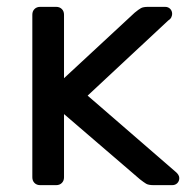

<svg xmlns="http://www.w3.org/2000/svg" viewBox="-20 -540 557 560"><path d="M97.2 0Q87 0 80.6 -6.4Q74.3 -12.7 74.3 -22.9V-497.1Q74.3 -507.3 80.6 -513.6Q87 -520 97.2 -520H143.8Q154 -520 160.4 -513.6Q166.7 -507.3 166.7 -497.1V-311.9L372.8 -503Q384.6 -512.7 391.2 -516.3Q397.8 -520 412.4 -520H461.4Q470.6 -520 476.3 -514.2Q482.1 -508.4 482.1 -499.3Q482.1 -495.3 479.8 -489.9Q477.5 -484.6 470.6 -480.2L235.6 -261.1L491.6 -39.4Q502.9 -30.2 502.9 -20.7Q502.9 -11.6 497.1 -5.8Q491.3 0 482.1 0H428.1Q413.1 0 406.1 -4.2Q399.1 -8.5 388.2 -17L166.7 -207.3V-22.9Q166.7 -12.7 160.4 -6.4Q154 0 143.8 0Z"/></svg>

Font: Rubik Light
Style: Regular
Weight: 300
Designer: Hubert and Fischer
Foundry: Hubert and Fischer
Version: Version 2.300;gftools[0.9.30]